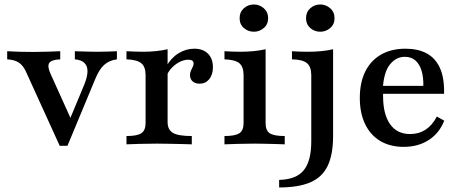

<svg xmlns="http://www.w3.org/2000/svg" viewBox="-20 -645 2058 858"><path d="M246.8 6.5 95.2 -326.6Q82.3 -354 62.9 -366.1Q43.5 -378.2 12.1 -379.8V-416.1Q38.7 -414.5 66.1 -413.7Q93.5 -412.9 132.3 -412.9Q166.9 -412.9 194.4 -414.1Q221.8 -415.3 249.2 -416.1V-379.8Q209.7 -378.2 200 -363.3Q190.3 -348.4 206.5 -313.7L301.6 -103.2L284.7 -94.4L357.3 -268.5Q371 -303.2 371 -326.6Q371 -350 357.3 -363.7Q343.5 -377.4 314.5 -379.8V-416.1Q336.3 -415.3 352.8 -414.9Q369.4 -414.5 384.3 -414.1Q399.2 -413.7 414.5 -413.7Q438.7 -413.7 461.7 -414.5Q484.7 -415.3 502.4 -416.1V-379.8Q467.7 -375 445.6 -355.2Q423.4 -335.5 405.6 -291.9L281.5 6.5Z M545.2 0V-37.1Q593.5 -37.1 612.1 -50Q630.6 -62.9 630.6 -95.2V-308.9Q630.6 -346.8 611.3 -362.5Q591.9 -378.2 545.2 -379.8V-416.1Q566.1 -415.3 582.7 -414.5Q599.2 -413.7 618.5 -413.7Q679.8 -413.7 729 -425V-99.2Q729 -65.3 752.8 -51.2Q776.6 -37.1 837.1 -37.1V0Q821.8 -0.8 796 -1.2Q770.2 -1.6 740.3 -2.4Q710.5 -3.2 681.5 -3.2Q640.3 -3.2 602 -2Q563.7 -0.8 545.2 0ZM871.8 -271Q852.4 -271 840.7 -281.5Q829 -291.9 829 -309.7Q829 -320.2 833.1 -329Q837.1 -337.9 841.1 -346Q845.2 -354 845.2 -361.3Q845.2 -378.2 821 -378.2Q803.2 -378.2 784.3 -369Q765.3 -359.7 749.6 -344Q733.9 -328.2 725.8 -308.9L723.4 -348.4Q744.4 -386.3 777.8 -406.9Q811.3 -427.4 848.4 -427.4Q887.1 -427.4 909.3 -405.2Q931.5 -383.1 931.5 -344.4Q931.5 -311.3 914.9 -291.1Q898.4 -271 871.8 -271Z M983.1 0V-37.1Q1030.6 -37.1 1049.6 -49.6Q1068.5 -62.1 1068.5 -95.2V-308.9Q1068.5 -346 1050 -362.1Q1031.5 -378.2 983.1 -379.8V-416.1Q999.2 -415.3 1016.9 -414.5Q1034.7 -413.7 1052.4 -413.7Q1085.5 -413.7 1114.1 -416.5Q1142.7 -419.4 1166.9 -425V-95.2Q1166.9 -61.3 1185.9 -49.2Q1204.8 -37.1 1252.4 -37.1V0Q1240.3 -0.8 1218.1 -1.2Q1196 -1.6 1170.2 -2.4Q1144.4 -3.2 1118.5 -3.2Q1079.8 -3.2 1041.1 -2Q1002.4 -0.8 983.1 0ZM1114.5 -503.2Q1088.7 -503.2 1069.8 -519.8Q1050.8 -536.3 1050.8 -563.7Q1050.8 -591.1 1069.8 -608.1Q1088.7 -625 1114.5 -625Q1139.5 -625 1158.9 -608.1Q1178.2 -591.1 1178.2 -563.7Q1178.2 -536.3 1158.9 -519.8Q1139.5 -503.2 1114.5 -503.2Z M1227.4 192.7V158.9Q1303.2 157.3 1337.1 116.1Q1371 75 1371 -13.7V-308.9Q1371 -346.8 1351.6 -362.9Q1332.3 -379 1284.7 -379.8V-416.1Q1317.7 -413.7 1354.8 -413.7Q1421.8 -413.7 1468.5 -425V-36.3Q1468.5 45.2 1444.4 96Q1420.2 146.8 1366.9 169.8Q1313.7 192.7 1227.4 192.7ZM1411.3 -503.2Q1385.5 -503.2 1366.5 -519.8Q1347.6 -536.3 1347.6 -563.7Q1347.6 -591.1 1366.5 -608.1Q1385.5 -625 1411.3 -625Q1436.3 -625 1455.6 -608.1Q1475 -591.1 1475 -563.7Q1475 -536.3 1455.6 -519.8Q1436.3 -503.2 1411.3 -503.2Z M1783.9 11.3Q1723.4 11.3 1679.4 -14.9Q1635.5 -41.1 1611.7 -90.3Q1587.9 -139.5 1587.9 -207.3Q1587.9 -276.6 1612.5 -325.8Q1637.1 -375 1683.1 -401.2Q1729 -427.4 1791.9 -427.4Q1847.6 -427.4 1886.7 -406.5Q1925.8 -385.5 1946 -341.1Q1966.1 -296.8 1964.5 -225.8H1656.5L1654.8 -261.3H1871.8Q1872.6 -299.2 1864.1 -328.2Q1855.6 -357.3 1837.1 -374.2Q1818.5 -391.1 1788.7 -391.1Q1750.8 -391.1 1723.4 -358.1Q1696 -325 1691.1 -254L1692.7 -250.8Q1691.9 -243.5 1691.9 -234.7Q1691.9 -225.8 1691.9 -215.3Q1691.9 -134.7 1723 -90.3Q1754 -46 1812.9 -46Q1851.6 -46 1881.5 -65.3Q1911.3 -84.7 1932.3 -124.2L1965.3 -105.6Q1942.7 -49.2 1895.6 -19Q1848.4 11.3 1783.9 11.3Z"/></svg>

Font: Playfair 9pt SemiBold
Style: Regular
Weight: 600
Designer: Claus Eggers Sørensen
Foundry: Claus Eggers Sørensen
Version: Version 2.001;gftools[0.9.30]